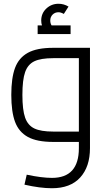

<svg xmlns="http://www.w3.org/2000/svg" viewBox="-20 -754 576 1020"><path d="M458 -500V33Q458 132 406 189Q354 246 256 246Q193 246 110 227L122 174Q202 191 256 191Q399 191 399 33V0H263Q176 0 128 -26.5Q80 -53 60 -106.5Q40 -160 40 -250Q40 -340 60 -393.5Q80 -447 128 -473.5Q176 -500 263 -500ZM399 -55V-445H263Q197 -445 162.5 -428.5Q128 -412 113.5 -371Q99 -330 99 -250Q99 -170 113.5 -129Q128 -88 162.5 -71.5Q197 -55 263 -55ZM355 -619V-573H180V-619H203Q199 -630 199 -645Q199 -683 226 -708.5Q253 -734 291 -734Q319 -734 344 -719L319 -680Q303 -689 291 -689Q272 -689 259.5 -676.5Q247 -664 247 -645Q247 -630 254 -619Z"/></svg>

Font: Cairo Light
Style: Regular
Weight: 300
Designer: Mohamed Gaber, Accademia di Belle Arti di Urbino and others
Foundry: Kief Type Foundry, Accademia di Belle Arti di Urbino and others
Version: Version 3.011